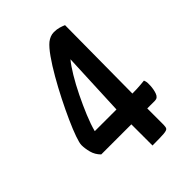

<svg xmlns="http://www.w3.org/2000/svg" viewBox="-182 -691 776 776"><g transform="rotate(-45 206.0 -303.0)"><path d="M226 0V-121H54Q36 -139 30 -162Q24 -185 24 -204Q24 -216 34 -244.5Q44 -273 61.5 -312Q79 -351 100.5 -393.5Q122 -436 145 -476Q168 -516 189.5 -546.5Q211 -577 228 -591Q237 -598 247 -602Q257 -606 268 -606Q285 -606 298 -602Q311 -598 320 -594L317 -206Q345 -206 366 -208Q387 -210 387 -210Q387 -210 389.5 -202.5Q392 -195 391 -178Q390 -156 383.5 -138.5Q377 -121 361 -121H317V-28Q317 -14 313 -8.5Q309 -3 290.5 -1.5Q272 0 226 0ZM102 -206H226L238 -481Q222 -462 201.5 -428Q181 -394 161.5 -354Q142 -314 126 -275.5Q110 -237 102 -206Z"/></g></svg>

Font: Yanone Kaffeesatz Medium
Style: Regular
Weight: 500
Designer: Yanone (Cyrillic: Daniel Pouzeot, Huerta Tipografica, and Cyreal)
Foundry: Yanone
Version: Version 2.003